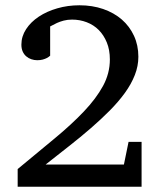

<svg xmlns="http://www.w3.org/2000/svg" viewBox="-20 -707 603 727"><path d="M46.9 0V-66.9Q123 -129.9 187 -182.9Q251 -235.8 297.6 -284.9Q344.2 -334 370.1 -381.6Q396 -429.2 396 -481.9Q396 -518.1 384.5 -546.1Q373 -574.2 353.8 -593.5Q334.5 -612.8 308.3 -622.8Q282.2 -632.8 252.9 -632.8Q235.4 -632.8 220.9 -628.9Q206.5 -625 195.8 -620.1Q185.1 -615.2 178.5 -611.3Q171.9 -607.4 169.9 -606.9V-496.1Q164.6 -491.2 157.2 -487.3Q150.9 -483.9 141.6 -481.4Q132.3 -479 121.1 -479Q109.4 -479 98.6 -482.7Q87.9 -486.3 79.3 -493.7Q70.8 -501 65.9 -512Q61 -522.9 61 -538.1Q61 -569.3 78.9 -596.7Q96.7 -624 127 -644Q157.2 -664.1 197 -675.5Q236.8 -687 280.8 -687Q329.6 -687 370.6 -672.9Q411.6 -658.7 441.2 -633.1Q470.7 -607.4 487.3 -571.5Q503.9 -535.6 503.9 -492.2Q503.9 -457 490.5 -422.9Q477.1 -388.7 452.9 -355.2Q428.7 -321.8 395.8 -288.6Q362.8 -255.4 324 -221.7Q285.2 -188 241.5 -153.8Q197.8 -119.6 152.8 -84H449.2L466.8 -169.9H516.1V0Z"/></svg>

Font: Charis SIL Viet
Style: Regular
Weight: 400
Foundry: SIL International
Version: Version 5.000